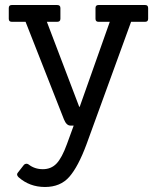

<svg xmlns="http://www.w3.org/2000/svg" viewBox="-20 -512 630 766"><path d="M261 -11Q245 -11 235 -36L82 -425H27Q15 -425 15 -437V-480Q15 -492 27 -492H208Q221 -492 221 -480V-437Q221 -425 208 -425H167L296 -86H298L418 -425H373Q361 -425 361 -437V-480Q361 -492 373 -492H559Q571 -492 571 -480V-437Q571 -425 559 -425H503L325 64Q292 153 256.5 193.5Q221 234 159.5 234Q98 234 54 195Q44 185 51 177L76 145Q85 138 94 144Q118 163 151 163Q184 163 205.5 140.5Q227 118 247 63L274 -11Z"/></svg>

Font: Sanchez
Style: Regular
Weight: 400
Designer: Daniel Hernández
Foundry: LatinoType
Version: Version 1.001